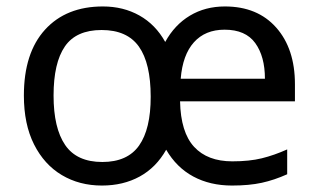

<svg xmlns="http://www.w3.org/2000/svg" viewBox="-20 -565 986 595"><path d="M677 -545Q778 -545 836 -479.5Q894 -414 894 -304V-251H538Q540 -155 581.5 -110Q623 -65 700 -65Q753 -65 791.5 -74.5Q830 -84 870 -102V-25Q830 -7 791 1.5Q752 10 699 10Q631 10 579 -18Q527 -46 495 -101Q464 -46 413 -18Q362 10 296 10Q226 10 171.5 -22.5Q117 -55 85.5 -117.5Q54 -180 54 -269Q54 -401 119.5 -473Q185 -545 299 -545Q362 -545 412 -517Q462 -489 492 -435Q521 -488 568.5 -516.5Q616 -545 677 -545ZM676 -473Q616 -473 581 -434Q546 -395 540 -321H801Q801 -390 771 -431.5Q741 -473 676 -473ZM295 -472Q216 -472 181 -421Q146 -370 146 -269Q146 -168 182 -115.5Q218 -63 297 -63Q375 -63 411 -114Q447 -165 447 -265Q447 -369 410.5 -420.5Q374 -472 295 -472Z"/></svg>

Font: Noto Sans Medefaidrin
Style: Regular
Weight: 400
Designer: Dalton Maag Ltd
Foundry: Dalton Maag Ltd
Version: Version 1.002; ttfautohint (v1.8.4.7-5d5b)